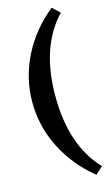

<svg xmlns="http://www.w3.org/2000/svg" viewBox="-138 -795 596 1018"><g transform="rotate(-15 160.5 -286.5)"><path d="M257.8 172.4Q148.9 84.5 88.9 -34.7Q28.8 -153.8 28.8 -285.6Q28.8 -418 88.9 -537.6Q148.9 -657.2 257.8 -744.6L297.9 -706.5Q155.3 -557.1 155.3 -285.6Q155.3 -13.7 297.9 135.7Z"/></g></svg>

Font: Elstob SemiBold
Style: Regular
Weight: 600
Designer: Peter S. Baker
Version: Version 1.015